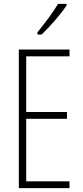

<svg xmlns="http://www.w3.org/2000/svg" viewBox="-20 -969 425 989"><path d="M323 -941V-949H279C248 -898 216 -856 173 -803V-791H194C234 -828 292 -894 323 -941ZM338 0V-35H115V-357H325V-392H115V-679H338V-714H77V0Z"/></svg>

Font: Noto Sans Ethiopic ExtraCondensed ExtraLight
Style: Regular
Weight: 200
Width: 2
Designer: Monotype Design Team
Foundry: Monotype Imaging Inc.
Version: Version 2.102